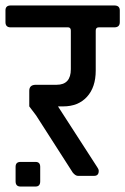

<svg xmlns="http://www.w3.org/2000/svg" viewBox="-44 -643 458 702"><path d="M103 -33V20Q103 39 86 39H31Q13 39 13 20V-33Q13 -51 31 -51H86Q103 -51 103 -33ZM215 -390V-531Q215 -542 206 -543H-5Q-24 -543 -24 -562V-605Q-24 -623 -5 -623H374Q394 -623 394 -605V-562Q394 -543 374 -543H317Q306 -543 306 -531V-385Q306 -324 274 -289Q242 -254 187 -254H168L312 -31Q317 -24 317 -18Q317 0 300 0H241Q232 0 222 -12L88 -221L63 -254V-311Q63 -333 87 -333H163Q215 -333 215 -390Z"/></svg>

Font: Rajdhani SemiBold
Style: Regular
Weight: 600
Designer: Satya Rajpurohit, Jyotish Sonowal
Foundry: Indian Type Foundry
Version: Version 1.201 February 1, 2022